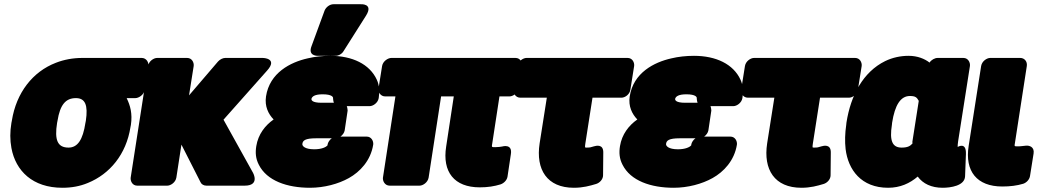

<svg xmlns="http://www.w3.org/2000/svg" viewBox="-20 -840 4909 908"><path d="M579 -376H620C636 -376 660 -391 664 -414L682 -528C684 -544 673 -566 650 -566H369C325 -566 282 -558 244 -543C135 -501 57 -402 36 -269L34 -259C27 -217 27 -178 34 -140C54 -32 134 48 275 48C318 48 358 41 396 25C499 -17 577 -110 597 -239L599 -249C607 -303 596 -341 579 -376ZM339 -376C383 -376 397 -343 386 -269L384 -259C372 -179 347 -142 304 -142C252 -142 237 -178 250 -259L252 -269C264 -344 290 -376 339 -376Z M838 -156 928 21C932 31 943 38 956 38H1137C1210 38 1177 -22 1177 -22L1037 -274L1243 -506C1296 -565 1223 -566 1223 -566H1045C1034 -566 1020 -559 1011 -549L874 -389L896 -528C898 -544 888 -566 865 -566H723C707 -566 684 -551 680 -528L598 0C596 16 606 38 629 38H771C787 38 810 23 814 0Z M1506 -394C1551 -394 1556 -380 1555 -376C1555 -374 1556 -361 1559 -354H1501C1455 -354 1452 -367 1453 -373C1456 -384 1469 -394 1506 -394ZM1620 -338H1728C1744 -338 1767 -353 1771 -376C1776 -407 1774 -437 1762 -463C1728 -537 1646 -576 1542 -576C1505 -576 1468 -572 1435 -564C1354 -546 1255 -496 1238 -384C1231 -337 1249 -301 1274 -275C1234 -247 1201 -205 1192 -149C1187 -118 1189 -90 1204 -61C1242 15 1338 48 1446 48C1513 48 1580 30 1630 2C1682 -27 1733 -80 1745 -156C1747 -172 1737 -194 1714 -194H1590C1600 -201 1608 -212 1610 -223L1624 -317C1624 -319 1623 -331 1620 -338ZM1549 -186C1539 -179 1531 -167 1529 -156C1529 -155 1530 -154 1529 -153C1522 -144 1501 -134 1466 -134C1421 -134 1408 -150 1410 -160C1412 -175 1422 -186 1475 -186ZM1557 -820C1540 -820 1522 -807 1515 -790L1453 -621C1437 -579 1473 -576 1483 -576H1567C1581 -576 1596 -584 1604 -597L1711 -766C1748 -825 1685 -820 1685 -820Z M2308 -162 2342 -384H2389C2405 -384 2428 -398 2432 -421L2449 -528C2451 -544 2441 -566 2418 -566H1831C1815 -566 1791 -551 1787 -528L1770 -421C1768 -405 1779 -384 1802 -384H1850L1791 0C1789 16 1800 38 1823 38H1964C1980 38 2003 23 2007 0L2066 -384H2126L2090 -147C2071 -27 2128 46 2249 46C2287 46 2318 41 2347 32C2362 27 2377 13 2380 -4L2396 -111C2404 -161 2358 -148 2354 -147C2349 -146 2335 -144 2322 -144C2304 -144 2305 -144 2308 -162Z M2694 48C2737 48 2769 39 2799 30C2816 25 2832 8 2832 -11L2833 -118C2834 -160 2799 -151 2789 -148C2772 -143 2772 -142 2752 -142C2750 -142 2749 -143 2747 -143C2746 -146 2747 -151 2748 -160L2782 -378H2919C2935 -378 2957 -392 2961 -415L2979 -528C2981 -544 2971 -566 2948 -566H2470C2454 -566 2431 -551 2427 -528L2409 -415C2407 -399 2418 -378 2441 -378H2566L2532 -162C2513 -38 2567 48 2694 48Z M3226 -394C3271 -394 3276 -380 3275 -376C3275 -374 3276 -361 3279 -354H3221C3175 -354 3172 -367 3173 -373C3176 -384 3189 -394 3226 -394ZM3340 -338H3448C3464 -338 3487 -353 3491 -376C3496 -407 3494 -437 3482 -463C3448 -537 3366 -576 3262 -576C3225 -576 3188 -572 3155 -564C3074 -546 2975 -496 2958 -384C2951 -337 2969 -301 2994 -275C2954 -247 2921 -205 2912 -149C2907 -118 2909 -90 2924 -61C2962 15 3058 48 3166 48C3233 48 3300 30 3350 2C3402 -27 3453 -80 3465 -156C3467 -172 3457 -194 3434 -194H3310C3320 -201 3328 -212 3330 -223L3344 -317C3344 -319 3343 -331 3340 -338ZM3269 -186C3259 -179 3251 -167 3249 -156C3249 -155 3250 -154 3249 -153C3242 -144 3221 -134 3186 -134C3141 -134 3128 -150 3130 -160C3132 -175 3142 -186 3195 -186Z M3770 48C3813 48 3845 39 3875 30C3892 25 3908 8 3908 -11L3909 -118C3910 -160 3875 -151 3865 -148C3848 -143 3848 -142 3828 -142C3826 -142 3825 -143 3823 -143C3822 -146 3823 -151 3824 -160L3858 -378H3995C4011 -378 4033 -392 4037 -415L4055 -528C4057 -544 4047 -566 4024 -566H3546C3530 -566 3507 -551 3503 -528L3485 -415C3483 -399 3494 -378 3517 -378H3642L3608 -162C3589 -38 3643 48 3770 48Z M4277 -576C4239 -576 4201 -568 4166 -551C4062 -500 4003 -389 3983 -260L3982 -250C3976 -209 3975 -171 3979 -135C3991 -37 4053 48 4180 48C4237 48 4283 27 4320 -5C4345 29 4385 48 4438 48C4475 48 4542 39 4544 -6L4548 -112C4550 -171 4509 -145 4509 -145C4509 -150 4509 -160 4511 -171L4567 -528C4569 -544 4559 -566 4536 -566H4414C4401 -566 4384 -557 4376 -544C4353 -562 4319 -576 4277 -576ZM4325 -363 4295 -171C4294 -167 4296 -165 4295 -161C4284 -149 4272 -142 4244 -142C4200 -142 4186 -174 4198 -250L4199 -260C4212 -343 4239 -386 4283 -386C4310 -386 4316 -379 4325 -363Z M4780 -165 4836 -528C4839 -549 4825 -566 4805 -566H4663C4647 -566 4624 -551 4620 -528L4561 -150C4542 -30 4600 42 4720 42C4757 42 4789 38 4819 29C4834 24 4848 10 4851 -7L4868 -114C4873 -146 4847 -153 4831 -151L4812 -149C4804 -148 4801 -148 4794 -148C4776 -148 4777 -147 4780 -165Z"/></svg>

Font: Asimov Print
Style: EIt
Weight: 500
Designer: Google
Version: Version 2.000980; 2014